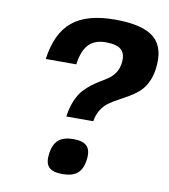

<svg xmlns="http://www.w3.org/2000/svg" viewBox="-82 -790 764 869"><g transform="rotate(10 300.0 -355.0)"><path d="M360.4 -71.8Q354.5 -28.8 331.1 -9.5Q307.6 9.8 262.7 9.8Q217.3 9.8 199.7 -9.5Q182.1 -28.8 188 -71.8Q194.3 -115.2 217.5 -135Q240.7 -154.8 285.6 -154.8Q330.6 -154.8 348.6 -135Q366.7 -115.2 360.4 -71.8ZM235.4 -250Q241.2 -292 254.9 -324Q268.6 -356 285.9 -375Q303.2 -394 322.8 -408.7Q342.3 -423.3 361.6 -434.6Q380.9 -445.8 397.2 -457.5Q413.6 -469.2 425.3 -487.5Q437 -505.9 440.4 -529.8Q446.3 -572.8 425.5 -592.3Q404.8 -611.8 354 -611.8Q302.7 -611.8 275.1 -582.8Q247.6 -553.7 238.8 -490.2H98.6Q115.2 -610.8 181.6 -665.5Q248 -720.2 377 -720.2Q506.3 -720.2 558.6 -674.8Q610.8 -629.4 596.7 -529.8Q591.3 -493.2 576.7 -465.6Q562 -438 542.2 -421.1Q522.5 -404.3 499.5 -390.9Q476.6 -377.4 453.6 -365.2Q430.7 -353 411.1 -338.9Q391.6 -324.7 377.7 -302.2Q363.8 -279.8 359.4 -250Z"/></g></svg>

Font: Fivo Sans
Style: Italic
Weight: 700
Designer: Alexander Slobzheninov
Foundry: Alexander Slobzheninov
Version: 1.0